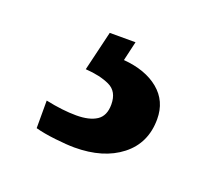

<svg xmlns="http://www.w3.org/2000/svg" viewBox="-58 -84 449 399"><g transform="rotate(20 166.5 115.5)"><path d="M137 240Q121 240 94.5 237Q68 234 50 229V168Q88 176 118 176Q147 176 163 165.5Q179 155 179 130Q179 101 157.5 91Q136 81 104 79L125 -9H182L172 34Q221 38 250 62Q279 86 279 126Q279 179 240 209.5Q201 240 137 240Z"/></g></svg>

Font: Noto Serif Test
Style: Regular
Weight: 400
Version: Version 1.000